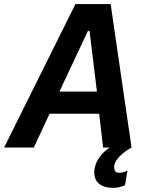

<svg xmlns="http://www.w3.org/2000/svg" viewBox="-67 -720 705 937"><path d="M-47 0H98L175 -165H417L436 0H468C428 27 402 63 395 101C385 155 412 191 470 196C493 199 518 195 543 184L555 112C542 121 523 124 510 123C493 121 488 107 491 85C497 55 540 18 575 0L473 -700H301ZM223 -273 362 -569H370L406 -273Z"/></svg>

Font: Fixel Text 20240404 SemiBold
Style: Italic
Weight: 600
Width: 4
Italic angle: -10°
Designer: AlfaBravo + MacPaw
Foundry: Kyrylo Tkachov, Marchela Mozhyna, Serhii Makarenko, Maria Weinstein, Zakhar Kryvoshyya
Version: Version 1.211;Glyphs 3.2 (3225)